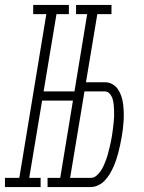

<svg xmlns="http://www.w3.org/2000/svg" viewBox="-63 -755 583 775"><path d="M244 -698V-735H387V-698ZM-43 0V-37H15L124 -698H71V-735H215V-698H165L113 -386H258L252 -349H107L55 -37H101V0ZM129 0V-37H273V0ZM174 0 295 -735H336L284 -423H360Q377 -423 391 -415Q405 -407 413.5 -394Q422 -381 427 -366Q432 -351 434 -334.5Q436 -318 436.5 -301.5Q437 -285 436 -268Q435 -251 433 -234.5Q431 -218 428 -201Q425 -186 422 -170.5Q419 -155 415 -140Q411 -125 406 -110Q401 -95 394.5 -80.5Q388 -66 379.5 -52Q371 -38 359.5 -26Q348 -14 333 -7Q318 0 303 0ZM220 -37H303Q316 -37 326 -45.5Q336 -54 343.5 -65Q351 -76 356 -87.5Q361 -99 365.5 -111Q370 -123 373 -135Q376 -147 379 -159Q382 -171 384.5 -183Q387 -195 389 -207Q391 -220 392.5 -232.5Q394 -245 395.5 -257.5Q397 -270 397.5 -282.5Q398 -295 397.5 -307.5Q397 -320 396 -332Q395 -344 391.5 -355.5Q388 -367 380 -376.5Q372 -386 360 -386H278Z"/></svg>

Font: Iosevka Slab XLtObl
Style: Regular
Weight: 200
Italic angle: -9°
Monospace: yes
Designer: Belleve Invis
Foundry: Belleve Invis
Version: Version 11.1.1; ttfautohint (v1.8.3)